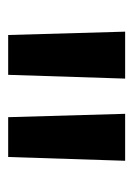

<svg xmlns="http://www.w3.org/2000/svg" viewBox="50 -790 319 458"><g transform="rotate(90 209.0 -560.5)"><path d="M63 -421 55 -700H167L158 -421ZM251 -700H363L354 -421H259Z"/></g></svg>

Font: Belfius21
Style: Bold
Weight: 700
Designer: Montserrat's base design by Julieta Ulanovsky, modified by Coast SPRL for Belfius Bank NV.
Foundry: Montserrat's base design by Julieta Ulanovsky, modified by Coast SPRL for Belfius Bank NV.
Version: Version 2.000;FEAKit 1.0